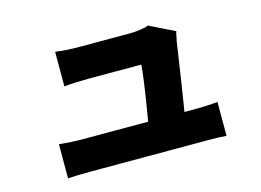

<svg xmlns="http://www.w3.org/2000/svg" viewBox="-80 -678 1161 853"><g transform="rotate(-15 500.0 -252.0)"><path d="M765 -452 760 -429 752 -374 740 -295 736 -267Q713 -119 704 -69H537Q542 -94 546 -122L557 -188Q579 -323 582 -374H425H371H338Q279 -374 227 -369V-528Q275 -521 337 -521H484H532H567Q594 -521 620 -525Q646 -529 655 -534L771 -477Q767 -467 765 -452ZM244 -121H301H395H507H618H709H757Q818 -121 866 -126V30Q840 27 790 27H759H708H616H503H390H296H244Q180 27 137 30V-127Q193 -121 244 -121Z"/></g></svg>

Font: Merged Yaku Han JP Black
Style: Regular
Weight: 900
Designer: Ryoko NISHIZUKA 西塚涼子 (kana, bopomofo & ideographs); Paul D. Hunt (Latin, Greek & Cyrillic); Sandoll Communications 산돌커뮤니
Foundry: Adobe
Version: Version 2.004